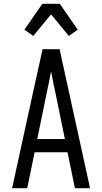

<svg xmlns="http://www.w3.org/2000/svg" viewBox="-20 -995 540 1015"><path d="M44 0 151 -490 205 -735H295L456 0H376L337 -190H163L124 0ZM177 -260H323L276 -490Q269 -522 262.5 -554Q256 -586 250 -618Q244 -586 237.5 -554Q231 -522 224 -490ZM156 -805 109 -838 204 -975H296L391 -838L344 -805L250 -919Z"/></svg>

Font: Moesevka
Style: Regular
Weight: 400
Monospace: yes
Designer: Belleve Invis
Foundry: Belleve Invis
Version: Version 32.5.0; ttfautohint (v1.8.4)